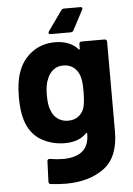

<svg xmlns="http://www.w3.org/2000/svg" viewBox="-59 -732 673 973"><g transform="rotate(-5 277.5 -245.5)"><path d="M395 -674 342 -574Q338 -565 327 -565H226Q218 -565 216 -569.5Q214 -574 218 -580L290 -681Q295 -688 304 -688H387Q394 -688 396 -684Q398 -680 395 -674ZM378 -514H495Q500 -514 503.5 -510.5Q507 -507 507 -502V-46Q507 85 431.5 141Q356 197 237 197Q202 197 159 192Q149 191 149 179L153 76Q153 63 167 65Q203 71 233 71Q297 71 331.5 43Q366 15 366 -47Q366 -50 364 -50.5Q362 -51 360 -49Q322 -8 249 -8Q184 -8 129.5 -39.5Q75 -71 52 -141Q37 -187 37 -260Q37 -338 55 -387Q76 -448 126 -485Q176 -522 242 -522Q319 -522 360 -476Q362 -474 364 -474.5Q366 -475 366 -478V-502Q366 -507 369.5 -510.5Q373 -514 378 -514ZM366 -261Q366 -292 364 -309Q362 -326 357 -341Q348 -368 327 -384.5Q306 -401 275 -401Q245 -401 224 -384.5Q203 -368 193 -341Q179 -311 179 -260Q179 -204 191 -180Q200 -153 222.5 -136.5Q245 -120 276 -120Q308 -120 329 -136.5Q350 -153 358 -179Q366 -209 366 -261Z"/></g></svg>

Font: Amber EN
Style: Bold
Weight: 700
Designer: Jeremy Tribby
Foundry: Tribby Type
Version: Version 1.408 November 24, 2021